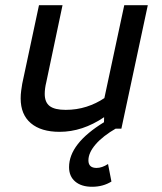

<svg xmlns="http://www.w3.org/2000/svg" viewBox="-20 -492 620 734"><path d="M208 12Q137 12 98 -21Q59 -54 59 -116Q59 -131 61 -145.5Q63 -160 65 -172L129 -472H219L157 -178Q154 -166 152.5 -154.5Q151 -143 151 -133Q151 -101 170 -86.5Q189 -72 231 -72Q273 -72 310.5 -84Q348 -96 379 -117L455 -472H545L444 0H377L378 -44Q295 12 208 12ZM332 222Q291 222 267.5 202Q244 182 244 147Q244 57 378 -25L425 -2Q373 28 345.5 60Q318 92 318 121Q318 150 349 150Q370 150 393 135L406 202Q374 222 332 222Z"/></svg>

Font: Sometype Mono Medium
Style: Italic
Weight: 500
Italic angle: -12°
Monospace: yes
Designer: Ryoichi Tsunekawa
Foundry: Dharma Type
Version: Version 1.000; ttfautohint (v1.8.3)